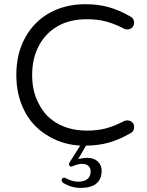

<svg xmlns="http://www.w3.org/2000/svg" viewBox="-20 -706 719 936"><path d="M628.9 -105Q619.1 -119.1 600.1 -119.1Q591.8 -119.1 585.9 -116.2Q540.5 -92.3 498.8 -80.8Q457 -69.3 404.3 -69.3Q302.7 -69.3 233.9 -121.1Q221.7 -130.4 210.9 -141.1Q187 -165 168 -202.1Q136.7 -261.2 136.7 -340.8Q136.7 -420.4 168.5 -481Q199.7 -542 259 -577.1Q318.4 -612.3 404.3 -612.3Q457 -612.3 499 -600.6Q540.5 -589.4 586.4 -565.4Q591.8 -562.5 600.6 -562.5Q615.2 -562.5 624.5 -572.3Q633.8 -582 633.8 -593.8Q633.8 -616.7 614.7 -626Q561 -656.7 510 -671.1Q459 -685.5 395.5 -685.5Q298.8 -685.5 222.7 -643.6Q146.5 -601.6 103.5 -523.9Q59.6 -445.3 59.6 -340.8Q59.6 -244.6 97.7 -168.5Q135.3 -92.8 206.1 -48.8Q274.9 -3.9 359.9 2.9L371.1 3.9L319.3 85.4Q316.4 90.8 316.4 96.7Q316.4 99.1 317.4 100.6Q321.8 106.4 328.1 106.4Q330.1 106.4 335 104Q359.9 92.8 380.9 92.8Q398.9 92.8 410.2 102.1L412.1 104Q421.9 113.8 421.9 128.9Q421.9 151.4 409.2 164.1Q393.6 179.7 360.4 179.7Q332.5 179.7 299.8 162.1Q294.4 160.2 293 160.2Q287.1 160.2 283.7 163.8Q280.3 167.5 280.3 173.8Q280.3 178.2 288.1 186Q329.1 210 373 210Q452.1 210 470.2 159.7Q475.6 145 475.6 126Q475.6 98.6 456.5 81.1Q437 63.5 406.2 63.5Q390.1 63.5 376.5 66.4L361.3 69.3L399.4 3.9H403.3Q463.9 2.9 513.2 -11.5Q562.5 -25.9 614.7 -55.7Q621.1 -59.1 625 -63Q633.8 -71.8 633.8 -87.9Q633.8 -97.7 628.9 -105Z"/></svg>

Font: YuPearl-Light
Style: Light
Weight: 300
Designer: Max Yao
Foundry: Max-Everyday
Version: Version 1.011; ttfautohint (v1.8.3)